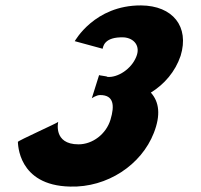

<svg xmlns="http://www.w3.org/2000/svg" viewBox="-20 -682 741 709"><path d="M359 -502C361 -508 363 -547 438 -544C475 -541 500 -512 483 -472C465 -427 415 -395 377 -398C376 -401 345 -403 346 -405L319 -319C319 -319 335 -331 350 -331C400 -331 404 -293 388 -240C372 -187 322 -149 270 -149C175 -149 195 -232 195 -232C195 -229 45 -162 46 -158C47 -154 44 3 239 7C376 11 502 -73 548 -191C574 -257 568 -306 537 -340C587 -371 627 -417 647 -476C680 -584 618 -661 501 -662C328 -663 256 -529 256 -530Z"/></svg>

Font: Drag You Down
Style: Regular
Weight: 400
Designer: Robert Jablonski
Foundry: Cannot Into Space Fonts
Version: Version 0.97